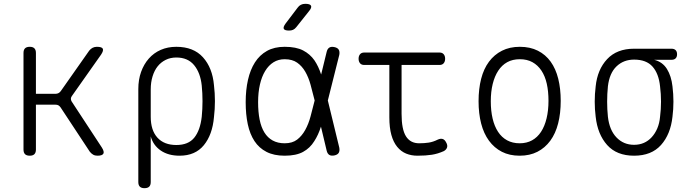

<svg xmlns="http://www.w3.org/2000/svg" viewBox="-20 -805 3640 1005"><path d="M136 10Q119 10 111 2Q103 -6 103 -22V-528Q103 -544 111 -552Q119 -560 136 -560Q152 -560 160 -552Q168 -544 168 -528V-314H271Q279 -314 286 -317.5Q293 -321 298 -328L447 -540Q455 -550 465 -555Q475 -560 487 -560Q513 -560 518 -550Q523 -540 509 -519L356 -302Q351 -295 351 -288Q351 -281 355 -274L513 -33Q527 -11 521 -0.5Q515 10 490 10Q477 10 467.5 4.5Q458 -1 450 -11L297 -243Q292 -250 286 -253.5Q280 -257 271 -257H168V-22Q168 -6 160 2Q152 10 136 10Z M736 180Q720 180 712 172Q704 164 704 148V-339Q704 -388 718.5 -428.5Q733 -469 759 -498.5Q785 -528 821.5 -544Q858 -560 903 -560Q993 -560 1042.5 -505Q1092 -450 1100 -359Q1105 -318 1105 -275.5Q1105 -233 1100 -192Q1092 -100 1047 -45Q1002 10 920 10Q861 10 821.5 -17Q782 -44 769 -91V148Q769 164 761 172Q753 180 736 180ZM903 -46Q966 -46 997 -84.5Q1028 -123 1036 -194Q1040 -234 1040 -275.5Q1040 -317 1036 -357Q1029 -424 996 -464Q963 -504 903 -504Q872 -504 847 -491.5Q822 -479 805 -457.5Q788 -436 778.5 -405Q769 -374 769 -337V-194Q769 -123 804 -84.5Q839 -46 903 -46Z M1531 -663Q1523 -653 1514 -649Q1505 -645 1493 -645Q1470 -645 1465.5 -654Q1461 -663 1475 -682L1538 -765Q1545 -775 1555 -780Q1565 -785 1578 -785Q1603 -785 1608 -775Q1613 -765 1597 -746ZM1756 -32Q1759 -15 1753 -5Q1747 5 1730.5 8.5Q1714 12 1704 6Q1694 0 1690 -16L1660 -142Q1646 -98 1625 -66Q1603 -30 1566.5 -10Q1530 10 1470 10Q1414 10 1375 -10Q1336 -30 1312 -66.5Q1288 -103 1277 -154.5Q1266 -206 1266 -270Q1266 -334 1278 -387Q1290 -440 1314.5 -478.5Q1339 -517 1377.5 -538.5Q1416 -560 1470 -560Q1530 -560 1566.5 -541Q1603 -522 1626 -489Q1647 -458 1661 -415L1690 -534Q1694 -550 1704 -556Q1714 -562 1730.5 -558.5Q1747 -555 1753 -545Q1759 -535 1756 -518L1696 -279ZM1627 -279 1626 -283Q1616 -324 1605.5 -362Q1595 -400 1578 -429.5Q1561 -459 1535.5 -477Q1510 -495 1470 -495Q1437 -495 1411.5 -479Q1386 -463 1368 -433.5Q1350 -404 1340.5 -362.5Q1331 -321 1331 -270Q1331 -219 1339 -179Q1347 -139 1364 -111.5Q1381 -84 1407.5 -69.5Q1434 -55 1470 -55Q1510 -55 1535 -74Q1560 -93 1577.5 -124.5Q1595 -156 1605.5 -195.5Q1616 -235 1626 -275Z M2281 -530Q2295 -530 2302.5 -521Q2310 -512 2310 -497.5Q2310 -483 2302.5 -474Q2295 -465 2281 -465H2082V-209Q2082 -128 2105 -91.5Q2128 -55 2174 -55Q2201 -55 2224 -58.5Q2247 -62 2271 -74Q2286 -81 2297 -77.5Q2308 -74 2315 -60Q2324 -45 2320 -33Q2316 -21 2303 -14Q2272 0 2240.5 5Q2209 10 2165 10Q2133 10 2106 -1Q2079 -12 2059 -36.5Q2039 -61 2028.5 -99Q2018 -137 2018 -191V-465H1886Q1872 -465 1864.5 -474Q1857 -483 1857 -497.5Q1857 -512 1864.5 -521Q1872 -530 1886 -530Z M2700 10Q2647 10 2607 -10.5Q2567 -31 2539.5 -68.5Q2512 -106 2498.5 -158.5Q2485 -211 2485 -275Q2485 -340 2498.5 -392.5Q2512 -445 2539.5 -482Q2567 -519 2607.5 -539.5Q2648 -560 2701 -560Q2755 -560 2795.5 -539.5Q2836 -519 2862.5 -482Q2889 -445 2902 -393Q2915 -341 2915 -277Q2915 -212 2901.5 -159Q2888 -106 2860.5 -68.5Q2833 -31 2793 -10.5Q2753 10 2700 10ZM2700 -55Q2737 -55 2765 -70.5Q2793 -86 2812 -115Q2831 -144 2841 -185.5Q2851 -227 2851 -277Q2851 -327 2842 -367Q2833 -407 2814 -435.5Q2795 -464 2767 -479.5Q2739 -495 2701 -495Q2663 -495 2635 -479.5Q2607 -464 2588 -435Q2569 -406 2559 -365.5Q2549 -325 2549 -275Q2549 -225 2558.5 -184.5Q2568 -144 2587 -115Q2606 -86 2634.5 -70.5Q2663 -55 2700 -55Z M3495 -492H3404Q3448 -481 3471 -444Q3494 -407 3500 -353Q3505 -313 3505 -273Q3505 -233 3500 -194Q3490 -102 3440 -46Q3390 10 3299 10Q3208 10 3158 -46Q3108 -102 3098 -194Q3093 -233 3093 -273Q3093 -313 3098 -353Q3107 -441 3158 -495.5Q3209 -550 3299 -550H3495Q3509 -550 3516.5 -542.5Q3524 -535 3524 -521Q3524 -507 3516.5 -499.5Q3509 -492 3495 -492ZM3299 -47Q3327 -47 3350 -57Q3373 -67 3391 -86.5Q3409 -106 3420.5 -133Q3432 -160 3435 -194Q3440 -233 3440 -273Q3440 -313 3435 -353Q3428 -420 3395.5 -456.5Q3363 -493 3299 -493Q3244 -493 3207 -457.5Q3170 -422 3162 -353Q3158 -313 3158 -273Q3158 -233 3162 -194Q3170 -124 3207 -85.5Q3244 -47 3299 -47Z"/></svg>

Font: Maple Mono ExtraLight
Style: Regular
Weight: 275
Monospace: yes
Designer: subframe7536
Version: Version 7.000